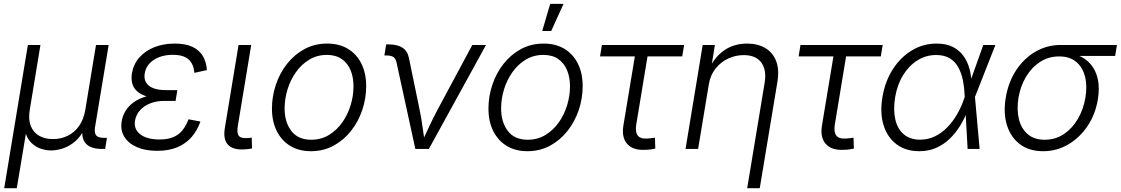

<svg xmlns="http://www.w3.org/2000/svg" viewBox="-20 -775 5832 999"><path d="M2 204.1 125 -541H190.4L134.8 -203.1Q126.5 -152.8 140.4 -118.9Q154.3 -85 184.6 -68.1Q214.8 -51.3 255.4 -51.3Q297.4 -51.3 332.5 -68.6Q367.7 -85.9 391.6 -119.9Q415.5 -153.8 423.8 -203.1L479.5 -541H545.4L474.6 -114.3Q469.7 -83 480.7 -70.3Q491.7 -57.6 522.9 -57.6H536.6L526.9 0H511.7Q451.7 0 426.3 -28.6Q400.9 -57.1 410.6 -113.8L420.4 -174.3H439.9Q431.2 -121.1 409.4 -85.7Q387.7 -50.3 359.1 -29.8Q330.6 -9.3 300.8 -0.7Q271 7.8 246.1 7.8Q221.7 7.8 194.3 -0.7Q167 -9.3 145 -29.8Q123 -50.3 112.5 -85.7Q102.1 -121.1 110.8 -174.3H130.4L67.4 204.1Z M797.4 9.8Q735.8 9.8 691.7 -9.8Q647.5 -29.3 626.5 -64Q605.5 -98.6 613.3 -144Q617.7 -172.4 633.1 -197.8Q648.4 -223.1 675.8 -242.9Q703.1 -262.7 743.4 -274.2Q783.7 -285.6 838.4 -285.6H899.4L893.6 -250H834Q793.9 -250 761.5 -237.1Q729 -224.1 708.5 -201.2Q688 -178.2 682.6 -147.9Q674.8 -103.5 709.5 -76.4Q744.1 -49.3 809.6 -49.3Q853.5 -49.3 882.3 -61.8Q911.1 -74.2 929.7 -97.7Q948.2 -121.1 960.9 -154.3L1022.9 -142.6Q1006.3 -95.7 976.3 -61.3Q946.3 -26.9 901.9 -8.5Q857.4 9.8 797.4 9.8ZM835.4 -262.2Q781.7 -262.2 746.8 -272.5Q711.9 -282.7 692.6 -300.8Q673.3 -318.8 667.7 -342.5Q662.1 -366.2 666.5 -394Q674.8 -441.9 705.3 -476.3Q735.8 -510.7 783.2 -529.5Q830.6 -548.3 889.2 -548.3Q944.8 -548.3 980.7 -531.5Q1016.6 -514.6 1035.2 -483.9Q1053.7 -453.1 1056.6 -410.2L991.2 -396Q987.8 -441.4 961.4 -465.6Q935.1 -489.7 879.9 -489.7Q819.8 -489.7 779.8 -463.1Q739.7 -436.5 732.9 -392.1Q726.6 -352.5 754.6 -329.3Q782.7 -306.2 843.8 -306.2H902.8L895.5 -262.2Z M1249.5 2.4Q1191.4 5.4 1165.8 -22.5Q1140.1 -50.3 1149.9 -108.9L1221.2 -541H1287.1L1217.8 -122.1Q1210.9 -82.5 1222.4 -68.4Q1233.9 -54.2 1265.6 -56.6Q1274.9 -57.1 1279.8 -57.6Q1284.7 -58.1 1289.6 -59.1L1291.5 -2.9Q1284.2 -1 1273.2 0.5Q1262.2 2 1249.5 2.4Z M1597.7 11.7Q1535.2 11.7 1489.7 -16.1Q1444.3 -43.9 1419.7 -93.8Q1395 -143.6 1395 -210Q1395 -273.4 1415.3 -334Q1435.5 -394.5 1473.6 -442.9Q1511.7 -491.2 1564.5 -519.8Q1617.2 -548.3 1682.6 -548.3Q1745.1 -548.3 1790.5 -520.8Q1835.9 -493.2 1860.6 -443.4Q1885.3 -393.6 1885.3 -327.1Q1885.3 -262.7 1864.7 -202.1Q1844.2 -141.6 1806.2 -93.5Q1768.1 -45.4 1715.3 -16.8Q1662.6 11.7 1597.7 11.7ZM1599.1 -47.9Q1650.9 -47.9 1691.7 -72.8Q1732.4 -97.7 1761 -138.2Q1789.6 -178.7 1804.4 -227.8Q1819.3 -276.9 1819.3 -325.7Q1819.3 -373 1804 -409.9Q1788.6 -446.8 1757.8 -468Q1727.1 -489.3 1680.7 -489.3Q1629.9 -489.3 1589.4 -464.8Q1548.8 -440.4 1520 -399.9Q1491.2 -359.4 1476.1 -310.1Q1460.9 -260.7 1460.9 -210.4Q1460.9 -139.6 1495.8 -93.8Q1530.8 -47.9 1599.1 -47.9Z M2141.1 0 2043 -450.7Q2038.6 -470.2 2026.9 -478.3Q2015.1 -486.3 1991.7 -486.3H1980L1989.3 -543.9H2002.4Q2047.9 -543.9 2074 -526.9Q2100.1 -509.8 2107.4 -474.6L2163.6 -202.6Q2172.9 -158.2 2178.7 -113.3Q2184.6 -68.4 2191.4 -26.4H2169.9Q2191.4 -68.8 2211.7 -113.5Q2231.9 -158.2 2255.9 -202.6L2437.5 -541H2508.8L2211.4 0Z M2724.1 11.7Q2661.6 11.7 2616.2 -16.1Q2570.8 -43.9 2546.1 -93.8Q2521.5 -143.6 2521.5 -210Q2521.5 -273.4 2541.7 -334Q2562 -394.5 2600.1 -442.9Q2638.2 -491.2 2690.9 -519.8Q2743.7 -548.3 2809.1 -548.3Q2871.6 -548.3 2917 -520.8Q2962.4 -493.2 2987.1 -443.4Q3011.7 -393.6 3011.7 -327.1Q3011.7 -262.7 2991.2 -202.1Q2970.7 -141.6 2932.6 -93.5Q2894.5 -45.4 2841.8 -16.8Q2789.1 11.7 2724.1 11.7ZM2725.6 -47.9Q2777.3 -47.9 2818.1 -72.8Q2858.9 -97.7 2887.5 -138.2Q2916 -178.7 2930.9 -227.8Q2945.8 -276.9 2945.8 -325.7Q2945.8 -373 2930.4 -409.9Q2915 -446.8 2884.3 -468Q2853.5 -489.3 2807.1 -489.3Q2756.3 -489.3 2715.8 -464.8Q2675.3 -440.4 2646.5 -399.9Q2617.7 -359.4 2602.5 -310.1Q2587.4 -260.7 2587.4 -210.4Q2587.4 -139.6 2622.3 -93.8Q2657.2 -47.9 2725.6 -47.9ZM2801.3 -613.8 2842.8 -754.9H2912.1L2848.1 -613.8Z M3338.9 4.4Q3274.4 8.3 3243.9 -25.6Q3213.4 -59.6 3223.6 -122.1L3283.2 -481.4H3102.1L3111.8 -541H3539.6L3529.8 -481.4H3349.1L3290.5 -127Q3284.2 -87.9 3298.3 -69.6Q3312.5 -51.3 3350.1 -54.2Q3357.4 -54.7 3367.9 -55.9Q3378.4 -57.1 3387.7 -58.6L3389.6 -2Q3378.9 0.5 3365.7 2.4Q3352.5 4.4 3338.9 4.4Z M3668 -335.4 3612.3 0H3546.9L3636.2 -541H3699.7L3679.2 -414.6H3668Q3690.9 -461.9 3721.7 -491.5Q3752.4 -521 3789.1 -534.7Q3825.7 -548.3 3866.7 -548.3Q3921.9 -548.3 3961.2 -525.4Q4000.5 -502.4 4018.1 -458Q4035.6 -413.6 4024.9 -348.6L3933.1 204.1H3867.7L3958.5 -343.8Q3969.7 -411.6 3940.9 -450Q3912.1 -488.3 3849.6 -488.3Q3807.1 -488.3 3768.6 -470.2Q3730 -452.1 3702.9 -418Q3675.8 -383.8 3668 -335.4Z M4372.1 4.4Q4307.6 8.3 4277.1 -25.6Q4246.6 -59.6 4256.8 -122.1L4316.4 -481.4H4135.3L4145 -541H4572.8L4563 -481.4H4382.3L4323.7 -127Q4317.4 -87.9 4331.5 -69.6Q4345.7 -51.3 4383.3 -54.2Q4390.6 -54.7 4401.1 -55.9Q4411.6 -57.1 4420.9 -58.6L4422.9 -2Q4412.1 0.5 4398.9 2.4Q4385.7 4.4 4372.1 4.4Z M4763.2 11.7Q4692.4 11.7 4644.8 -24.2Q4597.2 -60.1 4577.4 -123.5Q4557.6 -187 4571.3 -269Q4585 -351.6 4625.2 -414.3Q4665.5 -477.1 4724.4 -512.7Q4783.2 -548.3 4853 -548.3Q4903.3 -548.3 4937.7 -530.8Q4972.2 -513.2 4993.4 -483.4Q5014.6 -453.6 5024.4 -416.7Q5034.2 -379.9 5035.2 -340.3H5058.1L5052.7 -272L5077.1 0H5014.6L4999 -281.2Q4997.6 -319.8 4990.2 -356.7Q4982.9 -393.6 4966.8 -423.6Q4950.7 -453.6 4922.4 -471.2Q4894 -488.8 4850.6 -488.8Q4798.3 -488.8 4753.9 -461.2Q4709.5 -433.6 4679 -384Q4648.4 -334.5 4637.2 -267.6Q4627 -201.7 4638.7 -152.3Q4650.4 -103 4683.1 -75.7Q4715.8 -48.3 4767.6 -48.3Q4809.1 -48.3 4844.2 -65.4Q4879.4 -82.5 4908.2 -111.8Q4937 -141.1 4959 -179Q4981 -216.8 4995.1 -257.8L5096.2 -541H5159.2L5052.2 -269L5035.6 -201.7H5015.1Q4999.5 -159.7 4976.1 -121.3Q4952.6 -83 4921.4 -53Q4890.1 -22.9 4850.8 -5.6Q4811.5 11.7 4763.2 11.7Z M5407.2 11.7Q5335.9 11.7 5287.8 -23.9Q5239.7 -59.6 5219.7 -122.1Q5199.7 -184.6 5212.9 -266.1Q5226.6 -348.1 5267.3 -409.9Q5308.1 -471.7 5367.9 -506.3Q5427.7 -541 5498.5 -541H5791.5L5782.2 -483.9H5555.7L5490.7 -481.4Q5435.5 -481.4 5391.6 -452.9Q5347.7 -424.3 5318.6 -375.7Q5289.6 -327.1 5279.3 -266.6Q5269.5 -206.1 5281.2 -156.5Q5293 -106.9 5326.7 -77.4Q5360.4 -47.9 5415.5 -47.9Q5471.2 -47.9 5515.1 -77.1Q5559.1 -106.4 5588.1 -156Q5617.2 -205.6 5627.4 -266.6Q5637.7 -327.6 5625.5 -376.2Q5613.3 -424.8 5579.6 -453.1Q5545.9 -481.4 5490.7 -481.4L5492.7 -504.4Q5544.9 -504.4 5586.4 -488.3Q5627.9 -472.2 5654.8 -440.9Q5681.6 -409.7 5691.9 -363.8Q5702.1 -317.9 5692.4 -258.3Q5679.7 -180.7 5638.9 -119.6Q5598.1 -58.6 5538.1 -23.4Q5478 11.7 5407.2 11.7Z"/></svg>

Font: Inter 17pt Light
Style: Italic
Weight: 300
Italic angle: -9.3988°
Version: Version 4.001;git-66647c0bb